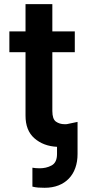

<svg xmlns="http://www.w3.org/2000/svg" viewBox="-20 -696 424 920"><path d="M24.9 -446V-545.5H102.3V-676.1H230.8V-545.5H338.4V-446H230.8V-164.1Q230.8 -125.7 247.9 -113.3Q265.6 -100.9 289.1 -100.9Q291.9 -100.9 294.7 -100.9Q297.6 -100.9 300.4 -101.2L351.6 -111.9V41.9Q351.6 78.8 340.9 108.7Q330.3 138.5 310 159.6Q289.8 180.8 260.5 192.3Q231.2 203.8 193.9 203.8Q177.9 203.8 163.4 202.8Q148.8 201.7 135.3 198.2V107.6Q142.4 108.7 151.1 109.6Q159.8 110.4 169.7 110.4Q185 110.4 199.4 107.2Q213.8 104 226.9 96.9Q253.2 83.1 253.2 41.9V7.5Q187.9 4.3 144.9 -33.4Q101.9 -71 102.3 -142.8V-446Z"/></svg>

Font: Inter P Semi Bold
Style: Regular
Weight: 600
Designer: Rasmus Andersson
Foundry: rsms
Version: Version 3.018;git-588b23468